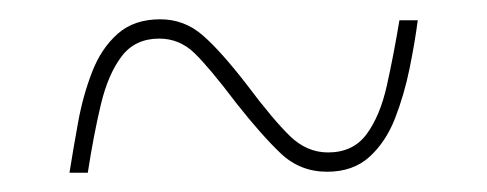

<svg xmlns="http://www.w3.org/2000/svg" viewBox="-20 -456 505 199"><path d="M52 -277Q56 -302 61 -329.5Q66 -357 75.5 -381.5Q85 -406 102 -421Q119 -436 146 -436Q171 -436 190 -419.5Q209 -403 236 -368Q263 -332 280.5 -315Q298 -298 320 -298Q346 -298 360 -317Q374 -336 381 -367.5Q388 -399 394 -435H413Q410 -412 404.5 -385Q399 -358 389.5 -333.5Q380 -309 363 -293.5Q346 -278 319 -278Q291 -278 271 -297Q251 -316 225 -349Q197 -386 181.5 -401Q166 -416 145 -416Q120 -416 106 -397.5Q92 -379 84.5 -347.5Q77 -316 71 -277Z"/></svg>

Font: Noto Serif Display Condensed Thin
Style: Regular
Weight: 100
Width: 3
Designer: Monotype Design Team
Foundry: Monotype Imaging Inc.
Version: Version 2.009